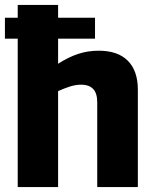

<svg xmlns="http://www.w3.org/2000/svg" viewBox="-26 -760 625 780"><path d="M46 0V-603H-6V-688H46V-740H210V-688H360V-603H210V-501Q252 -528 291.5 -541Q331 -554 375 -554Q453 -554 493.5 -513Q534 -472 534 -396V0H369V-344Q369 -382 352 -399Q335 -416 305 -416Q281 -416 258 -408.5Q235 -401 210 -390V0Z"/></svg>

Font: Georama
Style: Bold
Weight: 700
Designer: Jean-Baptiste Levee
Foundry: Production Type
Version: Version 1.000